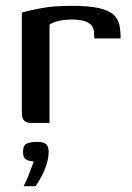

<svg xmlns="http://www.w3.org/2000/svg" viewBox="-20 -422 452 659"><path d="M150 0H86Q71 0 63 -8Q55 -16 55 -38V-379Q79 -386 122 -394Q165 -402 225 -402Q284 -402 318 -394.5Q352 -387 368.5 -372.5Q385 -358 389.5 -337.5Q394 -317 394 -290H304L303 -304Q303 -328 290.5 -338.5Q278 -349 261 -352Q244 -355 227 -355Q201 -355 180.5 -350Q160 -345 150 -337ZM61 217Q70 200 75.5 185.5Q81 171 86.5 157.5Q92 144 96 132Q94 132 91.5 132Q89 132 87 131Q76 130 67.5 124Q59 118 59 99Q59 76 72.5 70.5Q86 65 109 65Q120 65 128.5 67.5Q137 70 142 77.5Q147 85 147 100Q147 119 140 141.5Q133 164 122 184.5Q111 205 102 217Z"/></svg>

Font: Genos Thin Medium
Style: Regular
Weight: 500
Version: Version 1.010